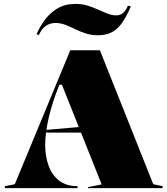

<svg xmlns="http://www.w3.org/2000/svg" viewBox="-20 -966 860 986"><path d="M5 0V-10L56 -20L341 -708H493L767 -20L815 -10V0H432V-5L502 -19L298 -531H285L281 -521Q247 -436 229.5 -358.5Q212 -281 212 -222Q212 -164 229.5 -115.5Q247 -67 283.5 -38.5Q320 -10 378 -10V0ZM172 -285V-295L402 -315V-285ZM483 -785Q449 -785 420 -794.5Q391 -804 365.5 -816.5Q340 -829 315.5 -838.5Q291 -848 265 -848Q236 -848 214.5 -832.5Q193 -817 179 -785L168 -791Q185 -830 211.5 -865.5Q238 -901 276.5 -923.5Q315 -946 368 -946Q402 -946 430.5 -937Q459 -928 484 -916.5Q509 -905 532 -896Q555 -887 577 -887Q597 -887 612 -899.5Q627 -912 637 -937L652 -933Q627 -875 602.5 -843Q578 -811 549.5 -798Q521 -785 483 -785Z"/></svg>

Font: Kalnia Thin
Style: Regular
Weight: 100
Version: Version 1.105